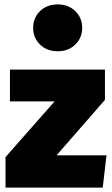

<svg xmlns="http://www.w3.org/2000/svg" viewBox="-20 -849 507 869"><path d="M445 0H5V-138L227 -390H25V-534H455V-397L236 -146H462ZM241 -617Q192 -617 161 -647.5Q130 -678 130 -723Q130 -768 161 -798.5Q192 -829 241 -829Q290 -829 321 -798.5Q352 -768 352 -723Q352 -678 321 -647.5Q290 -617 241 -617Z"/></svg>

Font: Trujillo Black
Style: Regular
Weight: 900
Designer: Fira Sans original fonts by bBox Type GmbH, Carrois Corporate GbR, & Edenspiekermann AG / Changes by Cristiano Sobral
Foundry: Fira Sans original fonts by bBox Type GmbH, Carrois Corporate GbR, & Edenspiekermann AG / Changes by Cristiano Sobral
Version: Version 4.301;July 28, 2020;FontCreator 13.0.0.2655 64-bit